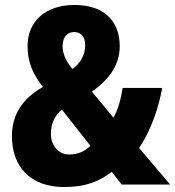

<svg xmlns="http://www.w3.org/2000/svg" viewBox="-20 -743 705 773"><path d="M280 -723C162 -723 91 -656 91 -558C91 -492 113 -443 153 -393C70 -346 28 -281 28 -195C28 -73 101 10 238 10C327 10 379 -13 430 -51L470 0H665L540 -147C586 -216 618 -304 633 -389H474C466 -340 454 -299 437 -269L350 -374C419 -423 462 -481 462 -557C462 -661 396 -723 280 -723ZM278 -614C305 -614 323 -597 323 -561C323 -525 306 -490 272 -465C247 -494 232 -526 232 -556C232 -596 252 -614 278 -614ZM229 -302 344 -156C322 -135 296 -121 260 -121C213 -121 185 -159 185 -204C185 -246 199 -276 229 -302Z"/></svg>

Font: Noto Sans Khmer UI Condensed ExtraBold
Style: Regular
Weight: 800
Width: 3
Designer: Danh Hong and the Monotype Design Team
Foundry: Monotype Imaging Inc.
Version: Version 2.002